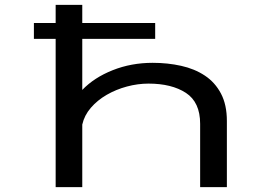

<svg xmlns="http://www.w3.org/2000/svg" viewBox="-20 -770 1140 790"><path d="M209 0V-610H119.5V-675.5H209V-750H318.5V-675.5H618.5V-610H318.5V-400Q367.5 -451 443.8 -481.2Q520 -511.5 608 -511.5Q670 -511.5 725.2 -499.2Q780.5 -487 822.8 -459Q865 -431 889.2 -385Q913.5 -339 913.5 -272V0H803.5V-260.5Q803.5 -349.5 745 -387.8Q686.5 -426 591 -426Q547 -426 502.2 -414Q457.5 -402 419 -379.8Q380.5 -357.5 353.8 -326.5Q327 -295.5 318.5 -257.5V0Z"/></svg>

Font: Trispace Expanded
Style: Regular
Weight: 400
Width: 7
Designer: Tyler Finck
Foundry: Etcetera Type Company
Version: Version 1.210; ttfautohint (v1.8.3)